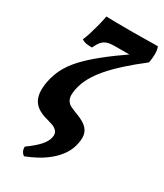

<svg xmlns="http://www.w3.org/2000/svg" viewBox="-234 -798 967 1135"><g transform="rotate(30 250.0 -230.5)"><path d="M132 249Q120.3 241.9 113.2 228.1Q106.1 214.3 107.6 197Q159.9 159.9 188 128.3Q216.1 96.8 221.6 68.2Q227.1 40.3 214 25.6Q200.9 10.9 181.2 3.9Q161.5 -3 144.8 -7.4Q109.8 -16 84.4 -30.4Q59 -44.8 44 -67.3Q29 -89.9 25.4 -122.2Q21.7 -154.6 30.1 -199.6Q39.5 -248.3 61.6 -292.8Q83.8 -337.4 124.9 -382.7Q166.1 -428.1 231.8 -481Q297.6 -534 393.3 -599.5L400.7 -583.4H271Q240.8 -583.4 220.7 -577.1Q200.6 -570.9 186.6 -555.1Q172.5 -539.4 158 -508.4Q137.1 -508.4 120.3 -510.9Q103.6 -513.4 87.7 -523.5Q98.2 -548.5 107.8 -579.3Q117.3 -610.1 125.9 -643.4Q134.5 -676.8 140.5 -710Q162.1 -709 207.6 -708.5Q253.1 -708 303.9 -708Q342.4 -708 380.8 -708.5Q419.1 -709 449 -709.5Q478.9 -710 491.9 -710Q500.5 -690.7 500.5 -661Q500.5 -631.2 494.4 -601Q427.9 -549.6 375.9 -502.8Q323.9 -456 286.7 -412.6Q249.5 -369.2 227 -327.1Q204.5 -285 196.6 -241.4Q188.2 -197.6 198.3 -175.8Q208.4 -154 228.5 -144.1Q248.6 -134.2 271 -125.8Q307.9 -112.8 333.9 -95.4Q359.9 -78 370.5 -51.1Q381 -24.2 372.5 19.2Q364 64.6 339.3 101Q314.6 137.4 280.3 165.7Q246 194 207.4 214.7Q168.8 235.4 132 249Z"/></g></svg>

Font: Vollkorn
Style: Italic
Weight: 400
Italic angle: -11°
Designer: Friedrich Althausen
Foundry: Friedrich Althausen
Version: Version 5.001